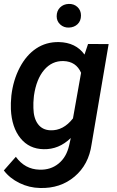

<svg xmlns="http://www.w3.org/2000/svg" viewBox="-24 -754 599 983"><path d="M34.2 -264.6Q43.5 -343.8 76.9 -407.7Q110.4 -471.7 161.1 -505.6Q211.9 -539.6 277.3 -538.6Q364.3 -536.6 408.7 -474.6L426.8 -528.8L532.2 -528.3L444.8 -14.6Q430.2 88.9 357.7 150.1Q285.2 211.4 181.2 208.5Q125.5 207.5 75.7 183.1Q25.9 158.7 -4.4 118.7L57.1 48.8Q103.5 112.8 178.2 114.7Q234.9 116.7 275.6 83.7Q316.4 50.8 330.1 -10.3L338.4 -47.4Q277.3 11.7 199.7 9.8Q125.5 8.8 80.8 -46.4Q36.1 -101.6 31.7 -194.8Q30.3 -224.1 34.2 -264.6ZM148.9 -254.4Q146 -229.5 147 -200.7Q147.9 -148.9 170.4 -118.7Q192.9 -88.4 234.4 -86.9Q300.3 -84.5 349.6 -147.9L391.1 -381.3Q365.7 -439.5 300.8 -441.4Q242.2 -442.9 202.1 -396Q162.1 -349.1 149.9 -264.6ZM266.1 -670.9Q266.1 -698.2 283.4 -715.6Q300.8 -732.9 327.6 -733.9Q354.5 -734.9 372.6 -718Q390.6 -701.2 390.6 -674.8Q390.6 -647 373.3 -630.4Q356 -613.8 329.1 -612.8Q302.7 -611.8 284.4 -628.7Q266.1 -645.5 266.1 -670.9Z"/></svg>

Font: Roboto Medium
Style: Italic
Weight: 500
Italic angle: -12°
Designer: Google
Version: Version 2.134; 2016